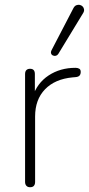

<svg xmlns="http://www.w3.org/2000/svg" viewBox="-20 -778 372 804"><path d="M106 6Q96 6 90.5 0Q85 -6 85 -16V-468Q85 -479 90.5 -484.5Q96 -490 106 -490Q116 -490 121 -484.5Q126 -479 126 -468V-371H116Q135 -430 183.5 -462Q232 -494 296 -494Q305 -494 311.5 -490.5Q318 -487 318 -477Q318 -467 313 -461.5Q308 -456 296 -455L284 -454Q210 -447 168.5 -404Q127 -361 127 -290V-16Q127 -6 122 0Q117 6 106 6ZM224 -552Q220 -546 214 -544.5Q208 -543 202 -545.5Q196 -548 194 -554Q192 -560 196 -568L287 -743Q292 -753 299.5 -756Q307 -759 314 -757.5Q321 -756 326 -751Q331 -746 332 -738.5Q333 -731 328 -723Z"/></svg>

Font: Nunito ExtraLight ExtraLight
Style: Regular
Weight: 250
Version: Version 3.602